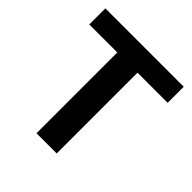

<svg xmlns="http://www.w3.org/2000/svg" viewBox="-173 -760 887 887"><g transform="rotate(45 271.0 -316.5)"><path d="M198 -528H15V-633H527V-528H330V0H198Z"/></g></svg>

Font: Tajawal
Style: Bold
Weight: 700
Designer: Boutros Fonts
Foundry: Created by Boutros International 2017
Version: Version 1.700